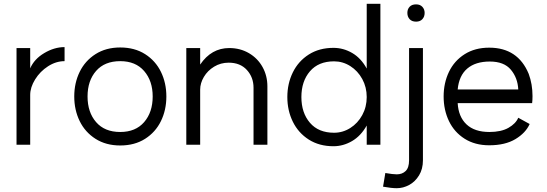

<svg xmlns="http://www.w3.org/2000/svg" viewBox="-20 -762 2878 1011"><path d="M320 -514V-440Q275 -440 233 -413Q191 -386 165 -344Q139 -302 139 -262V0H67V-509H139V-402Q160 -451 213 -482.5Q266 -514 320 -514Z M784 -254Q784 -336 739 -388Q694 -440 613 -440Q531 -440 486 -388.5Q441 -337 441 -254Q441 -171 486 -119Q531 -67 613 -67Q694 -67 739 -119Q784 -171 784 -254ZM613 -512Q689 -512 744 -477Q799 -442 827.5 -383.5Q856 -325 856 -254Q856 -183 827.5 -124.5Q799 -66 744 -31Q689 4 613 4Q538 4 483 -31Q428 -66 399.5 -124.5Q371 -183 371 -254Q371 -325 399.5 -383.5Q428 -442 483 -477Q538 -512 613 -512Z M1184 -432Q1142 -432 1107.5 -411Q1073 -390 1053.5 -357Q1034 -324 1034 -290V0H961V-509H1034V-422Q1093 -509 1187 -509Q1245 -509 1291 -482Q1337 -455 1362.5 -409Q1388 -363 1388 -307V0H1315V-300Q1315 -355 1280 -393.5Q1245 -432 1184 -432Z M1911 -251Q1911 -303 1887.5 -346Q1864 -389 1824.5 -414Q1785 -439 1739 -439Q1657 -439 1612 -386.5Q1567 -334 1567 -251Q1567 -168 1612 -115.5Q1657 -63 1739 -63Q1785 -63 1824.5 -88Q1864 -113 1887.5 -156Q1911 -199 1911 -251ZM1736 -510Q1788 -510 1834.5 -483Q1881 -456 1911 -401V-742H1983V0H1911V-101Q1880 -46 1833.5 -19Q1787 8 1736 8Q1661 8 1606 -27Q1551 -62 1522 -121Q1493 -180 1493 -251Q1493 -322 1522 -381Q1551 -440 1606 -475Q1661 -510 1736 -510Z M2069 156Q2098 156 2116 138.5Q2134 121 2134 82V-509H2207V82Q2207 128 2186.5 161.5Q2166 195 2134.5 212Q2103 229 2069 229Q2042 229 1997 221L2009 149Q2049 156 2069 156ZM2171 -739Q2192 -739 2204 -726Q2216 -713 2216 -694Q2216 -674 2204 -661Q2192 -648 2171 -648Q2149 -648 2137 -661Q2125 -674 2125 -694Q2125 -714 2137 -726.5Q2149 -739 2171 -739Z M2559 -438Q2484 -438 2440.5 -401Q2397 -364 2390 -291H2709Q2706 -352 2670 -395Q2634 -438 2559 -438ZM2556 -511Q2707 -511 2764 -373Q2784 -319 2784 -256Q2784 -234 2782 -219H2390Q2394 -147 2436.5 -107Q2479 -67 2557 -67Q2619 -67 2657.5 -89Q2696 -111 2709 -142L2769 -109Q2748 -62 2694 -29.5Q2640 3 2556 3Q2481 3 2426.5 -31.5Q2372 -66 2344 -124.5Q2316 -183 2316 -254Q2316 -325 2344 -383.5Q2372 -442 2426.5 -476.5Q2481 -511 2556 -511Z"/></svg>

Font: SUIT
Style: Regular
Weight: 400
Designer: Sunn Youn; Korean Glyphs from Source Han Sans (Sandoll Communications; Soo-young Jang, Joo-yeon Kang)
Foundry: Sunn
Version: Version 1.140